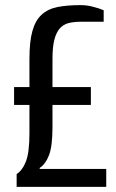

<svg xmlns="http://www.w3.org/2000/svg" viewBox="-20 -730 455 750"><path d="M95 -390V-500Q95 -567 106.5 -608.5Q118 -650 142.5 -672.5Q167 -695 204.5 -702.5Q242 -710 295 -710Q318 -710 342 -704Q366 -698 385 -690V-645H295Q269 -645 248.5 -640Q228 -635 214 -619.5Q200 -604 192.5 -575.5Q185 -547 185 -500V-390H335V-320H185V-234Q185 -159 171.5 -124Q158 -89 135 -74V-70H395V0H45V-50Q68 -65 81.5 -100Q95 -135 95 -210V-320H35V-390Z"/></svg>

Font: Cuprum
Style: Regular
Weight: 400
Designer: Jovanny Lemonad
Foundry: Jovanny Lemonad
Version: Version 1.002